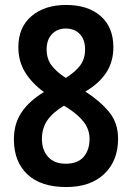

<svg xmlns="http://www.w3.org/2000/svg" viewBox="-20 -744 531 774"><path d="M246 -724Q335 -724 386 -679Q437 -634 437 -554Q437 -494 407.5 -450Q378 -406 324 -375Q383 -337 419.5 -293Q456 -249 456 -185Q456 -96 400.5 -43Q345 10 247 10Q144 10 90 -41.5Q36 -93 36 -182Q36 -246 67.5 -292Q99 -338 157 -373Q108 -409 81 -453Q54 -497 54 -554Q54 -634 107 -679Q160 -724 246 -724ZM245 -629Q211 -629 189.5 -606.5Q168 -584 168 -545Q168 -506 188.5 -479.5Q209 -453 245 -430Q284 -454 303.5 -480.5Q323 -507 323 -545Q323 -585 301.5 -607Q280 -629 245 -629ZM149 -183Q149 -140 173.5 -112Q198 -84 245 -84Q293 -84 317 -111.5Q341 -139 341 -184Q341 -221 319 -250.5Q297 -280 254 -308L238 -318Q192 -290 170.5 -258.5Q149 -227 149 -183Z"/></svg>

Font: Noto Sans Myanmar UI Condensed SemiBold
Style: Regular
Weight: 600
Width: 3
Designer: Monotype Design Team
Foundry: Monotype Imaging Inc.
Version: Version 2.103; ttfautohint (v1.8.4.7-5d5b)